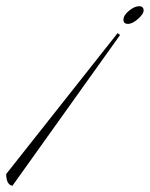

<svg xmlns="http://www.w3.org/2000/svg" viewBox="-179 -211 483 619"><path d="M284 -177Q284 -166 266 -150Q248 -134 233.5 -134Q219 -134 219 -147Q219 -162 237 -176.5Q255 -191 269.5 -191Q284 -191 284 -177ZM-159 350 200 -104Q201 -104 208 -98L-139 388Q-159 384 -159 350Z"/></svg>

Font: Monsieur La Doulaise
Style: Regular
Weight: 400
Designer: Alejandro Paul
Foundry: Alejandro Paul
Version: Version 1.000